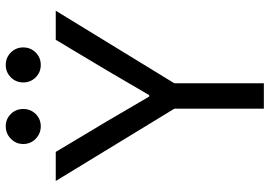

<svg xmlns="http://www.w3.org/2000/svg" viewBox="-154 -778 933 664"><g transform="rotate(-90 312.0 -446.5)"><path d="M267.6 0V-309.6L17.6 -719.7H118.2L225.6 -540L309.6 -396.5H314.5L398.4 -540L505.9 -719.7H606.4L355.5 -309.6V0ZM418.9 -771.5Q393.6 -771.5 376 -789.1Q358.4 -806.6 358.4 -832Q358.4 -857.4 376 -875Q393.6 -892.6 418.9 -892.6Q444.3 -892.6 461.9 -875Q479.5 -857.4 479.5 -832Q479.5 -806.6 461.9 -789.1Q444.3 -771.5 418.9 -771.5ZM207 -771.5Q181.6 -771.5 163.6 -789.1Q145.5 -806.6 145.5 -832Q145.5 -857.4 163.6 -875Q181.6 -892.6 207 -892.6Q231.9 -892.6 249.3 -875Q266.6 -857.4 266.6 -832Q266.6 -806.6 249.3 -789.1Q231.9 -771.5 207 -771.5Z"/></g></svg>

Font: Reddit Sans
Style: Regular
Weight: 400
Designer: Stephen Hutchings
Foundry: Reddit
Version: Version 1.014